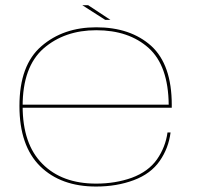

<svg xmlns="http://www.w3.org/2000/svg" viewBox="-20 -696 752 721"><path d="M341 4.5V-6.5Q212.5 -6.5 139 -81Q65 -155 65 -297.5Q65 -445 143.5 -514Q222.5 -582.5 341.5 -582.5Q464 -582.5 538.5 -515.5Q612 -449 613.5 -303H59.5V-291.5H625Q625 -297.5 625 -302Q625 -453 548 -523.5Q470 -593.5 341.5 -593.5Q217.5 -593.5 135.5 -522.5Q53 -451.5 53 -298Q53 -148.5 131 -71.5Q208.5 4.5 341 4.5ZM341 -6.5V4.5Q418.5 4.5 482.5 -19.5Q546.5 -43.5 580 -92Q613 -139.5 620.5 -198.5H609Q601.5 -143.5 569.5 -97.5Q537 -51.5 475 -28.5Q413.5 -6.5 341 -6.5ZM375 -621.5H394.5L311 -676.5H289Z"/></svg>

Font: Anybody Expanded Thin
Style: Regular
Weight: 250
Width: 7
Version: Version 1.113;gftools[0.9.25]